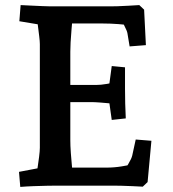

<svg xmlns="http://www.w3.org/2000/svg" viewBox="-20 -730 679 755"><path d="M59.7 5 54.7 -54.2 175.7 -77.2 121.7 -31.9Q123.7 -43.5 127.2 -66.4Q130.7 -89.2 133.7 -112.8Q136.7 -136.5 136.7 -149V-556.6Q136.7 -566.9 134.2 -587.4Q131.7 -607.8 128.7 -631.6Q125.7 -655.4 122.1 -675L175.7 -626.6L56.1 -646.5L61.1 -710Q79.5 -709 102.1 -708Q124.8 -707 146 -706Q167.1 -705 178.6 -705H413.7Q422.7 -705 442.7 -705.5Q462.7 -706 485.7 -707.5Q508.7 -709 527.7 -710L546.7 -692L553.7 -552.5L489.7 -547.5L481.3 -598Q480.3 -607.3 468.2 -630.6Q456.2 -654 445.2 -671L492.2 -631Q474.6 -633 444.6 -635.3Q414.5 -637.6 385.6 -637.6H215.2L265.5 -663.6Q263.5 -640.6 261.2 -613.6Q258.8 -586.6 257.6 -563.1Q256.5 -539.6 256.5 -526.6V-179Q256.5 -157.8 258.5 -128.8Q260.5 -99.7 263.1 -74Q265.8 -48.4 267.5 -34.6L226.5 -70.9H397.4Q429.3 -70.9 458.1 -75.7Q487 -80.5 498.7 -83.5L454.1 -42.4Q470.8 -62.1 484.1 -84.3Q497.4 -106.5 500 -118.5L513.7 -181.4L575.4 -176.4L560.4 -14L541.4 4Q522.4 3 500.5 2Q478.5 1 459 0.5Q439.5 0 427.4 0H201.4Q188.1 0 163.5 0.5Q138.9 1 111.5 2Q84 3 59.7 5ZM419.4 -258.4 405.4 -358.5 449.6 -320.1Q436.1 -321.5 415.2 -323.3Q394.4 -325.2 373.1 -326.9Q351.9 -328.5 337.6 -328.5H217V-395.9H357.6Q376.1 -395.9 400.6 -400.1Q425.1 -404.3 437.6 -407.2L405.4 -365.9L419.4 -470.3L471.6 -465.3V-381.3Q471.6 -323.5 474.6 -264.4Z"/></svg>

Font: Andada Pro
Style: Regular
Weight: 400
Designer: Carolina Giovagnoli
Foundry: Huerta Tipografica
Version: Version 3.003